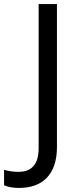

<svg xmlns="http://www.w3.org/2000/svg" viewBox="-98 -734 391 944"><path d="M-4 190C108 190 182 127 182 -11V-714H92V-4C92 87 44 111 -6 111C-33 111 -57 107 -78 101V177C-60 185 -36 190 -4 190Z"/></svg>

Font: Noto Sans Osage
Style: Regular
Weight: 400
Designer: Monotype Design Team
Foundry: Monotype Imaging Inc.
Version: Version 2.002